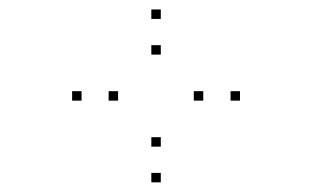

<svg xmlns="http://www.w3.org/2000/svg" viewBox="-20 -807 660 406"><path d="M487.5 -594.2V-614.2H467.5V-594.2ZM320 -767V-787H300V-767ZM152.5 -594.2V-614.2H132.5V-594.2ZM320 -421.4V-441.4H300V-421.4ZM229.7 -594.2V-614.2H209.7V-594.2ZM320 -691.5V-711.5H300V-691.5ZM409.8 -594.2V-614.2H389.8V-594.2ZM320 -496.9V-516.9H300V-496.9Z"/></svg>

Font: Monaspace Argon Dots Var
Style: Regular
Weight: 400
Designer: Riley Cran and the Lettermatic Team
Version: Version 1.100 (Monaspace Argon Dots)